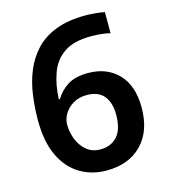

<svg xmlns="http://www.w3.org/2000/svg" viewBox="-110 -811 796 907"><g transform="rotate(-15 288.5 -357.0)"><path d="M47 -304Q47 -365 55.5 -426Q64 -487 86 -540.5Q108 -594 146.5 -635.5Q185 -677 245.5 -700.5Q306 -724 392 -724Q413 -724 440 -721.5Q467 -719 485 -715V-612Q445 -622 392 -622Q307 -622 259.5 -589.5Q212 -557 191.5 -500.5Q171 -444 168 -374H174Q195 -410 232.5 -434Q270 -458 332 -458Q425 -458 480.5 -400Q536 -342 536 -235Q536 -120 472.5 -55Q409 10 300 10Q229 10 171.5 -24Q114 -58 80.5 -127.5Q47 -197 47 -304ZM298 -94Q349 -94 380 -128Q411 -162 411 -234Q411 -292 384 -325.5Q357 -359 300 -359Q262 -359 234 -342.5Q206 -326 190.5 -300.5Q175 -275 175 -248Q175 -211 188.5 -176Q202 -141 229.5 -117.5Q257 -94 298 -94Z"/></g></svg>

Font: Noto Sans Thai Looped SemiBold
Style: Regular
Weight: 600
Designer: Sasikarn Vongin, Ben Mitchell
Foundry: The Fontpad Ltd
Version: Version 1.001; ttfautohint (v1.8.4.7-5d5b)